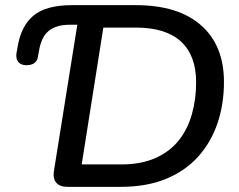

<svg xmlns="http://www.w3.org/2000/svg" viewBox="-20 -725 928 745"><path d="M241 0Q212 0 198.5 -16Q185 -32 189 -60L280 -629H250Q199 -629 169.5 -605.5Q140 -582 131 -526L127 -504Q126 -495 120.5 -487.5Q115 -480 105.5 -476Q96 -472 83 -472Q68 -472 58.5 -478Q49 -484 45.5 -494.5Q42 -505 44 -519L48 -541Q61 -624 110 -664.5Q159 -705 259 -705H507Q671 -705 760 -627Q849 -549 849 -407Q849 -322 824.5 -248.5Q800 -175 750.5 -119Q701 -63 625.5 -31.5Q550 0 448 0ZM297 -87H450Q527 -87 582.5 -111.5Q638 -136 673 -179.5Q708 -223 724.5 -281.5Q741 -340 741 -406Q741 -510 682 -564Q623 -618 507 -618H381Z"/></svg>

Font: Nunito ExtraLight SemiBold
Style: Italic
Weight: 600
Italic angle: -9°
Version: Version 3.602